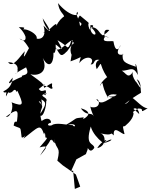

<svg xmlns="http://www.w3.org/2000/svg" viewBox="-20 -971 983 1252"><path d="M250 -413C304 -416 308 -379 324 -397C306 -414 349 -455 269 -398C258 -432 262 -425 178 -487C221 -474 300 -493 259 -593C293 -527 331 -542 329 -632C328 -618 347 -623 343 -681C370 -664 410 -610 355 -709C433 -663 412 -655 429 -667C451 -701 435 -725 464 -688C456 -698 407 -618 416 -636C372 -588 372 -619 337 -670C352 -605 418 -701 452 -709C461 -683 423 -661 449 -609C457 -684 454 -653 440 -571C530 -602 505 -616 497 -559C539 -618 606 -596 571 -551C607 -547 577 -602 653 -573C642 -595 587 -575 611 -520C657 -581 616 -559 680 -466C683 -477 634 -431 631 -409C661 -459 634 -415 686 -332C674 -332 686 -365 741 -354C727 -327 630 -354 729 -331C733 -406 725 -385 730 -337C695 -342 642 -267 608 -325C635 -322 636 -256 568 -274C568 -303 564 -266 592 -212C575 -245 548 -207 507 -265C588 -242 553 -206 512 -190C526 -202 512 -167 526 -206C447 -197 503 -207 392 -147C492 -186 472 -127 454 -155C423 -154 343 -176 318 -154C286 -145 286 -167 311 -170C318 -182 298 -216 251 -182C223 -275 286 -262 233 -308C247 -323 262 -243 250 -323C288 -300 280 -290 238 -220C264 -195 284 -289 281 -309C301 -340 214 -342 284 -365C278 -346 236 -368 277 -350C289 -418 259 -352 233 -391L274 -423ZM551 5C552 -28 561 42 595 -7C592 -42 532 -15 572 -146C595 -60 710 -4 651 -37C723 -51 724 -81 660 -41C700 -76 640 -52 614 -5C677 -19 672 -94 633 -102C731 -78 689 -119 722 -88C716 -164 777 -90 792 -97C783 -139 774 -151 796 -148C783 -144 848 -182 851 -232C831 -270 881 -283 888 -227C826 -290 821 -264 848 -238C843 -244 879 -258 878 -263C937 -267 872 -222 943 -265C911 -265 874 -312 838 -337C836 -335 817 -296 793 -292C874 -358 898 -360 900 -369C894 -387 905 -438 872 -454C907 -388 903 -381 865 -442C896 -403 829 -469 848 -504C805 -436 798 -527 744 -514C821 -494 841 -557 879 -482C874 -552 857 -572 866 -536C784 -563 777 -571 780 -620C805 -617 712 -591 764 -672C778 -700 738 -590 720 -700C723 -710 633 -686 663 -729C669 -718 640 -790 693 -775C636 -710 616 -757 693 -726C609 -740 643 -787 571 -796C649 -724 557 -730 570 -807C606 -810 578 -787 564 -779C536 -849 598 -789 501 -870C460 -820 537 -831 502 -801C495 -860 467 -875 485 -894C502 -855 427 -867 358 -951C367 -889 395 -884 399 -861C429 -866 394 -822 454 -846C434 -900 375 -862 347 -802C350 -821 347 -822 297 -775C278 -750 225 -775 303 -749C313 -776 274 -777 258 -852C301 -789 334 -728 264 -804C289 -717 231 -713 219 -720C228 -747 158 -785 132 -779C144 -793 140 -793 102 -794C97 -799 131 -773 146 -733C153 -697 121 -705 107 -720C127 -707 132 -717 169 -657C135 -592 129 -586 142 -637C116 -612 61 -519 33 -566C93 -562 98 -533 94 -514C107 -492 25 -464 150 -532C169 -491 156 -486 123 -477C116 -456 149 -489 53 -437C45 -425 21 -419 63 -465C54 -372 -19 -382 8 -368C33 -370 17 -370 19 -342C48 -395 20 -352 58 -371C90 -410 84 -352 93 -380C134 -290 139 -271 55 -304C70 -279 52 -203 18 -209C95 -267 100 -254 92 -192C89 -154 77 -204 69 -152C124 -126 110 -153 121 -76C138 -63 165 -126 133 -67C234 -145 242 -169 268 -93C273 -134 279 -58 274 -79C279 -63 313 -95 238 -10C307 -28 279 -3 241 44C276 -19 335 -68 299 -77C308 -6 291 -72 315 -56C315 -81 349 5 332 -67C348 17 378 -23 354 77L389 107L475 167L494 220L503 246L468 261L457 143L445 142L478 68L540 34Z"/></svg>

Font: Hussar Lance
Style: Regular
Weight: 700
Foundry: Cannot Into Space Fonts, PlusOne Fonts
Version: Version 2.27